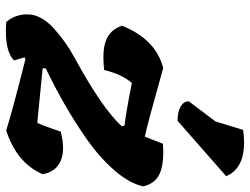

<svg xmlns="http://www.w3.org/2000/svg" viewBox="-122 -760 884 680"><g transform="rotate(90 320.0 -420.0)"><path d="M222 -129 415 -110Q426 -132 446 -193Q512 -210 550.5 -192.5Q589 -175 597 -129Q557 -37 442 0Q376 -21 190 -68L183 -65L194 -28Q160 7 58 0Q29 -34 31 -79.5Q33 -125 80.5 -168.5Q128 -212 188 -244Q365 -341 427 -409L425 -419Q385 -423 274 -445Q243 -410 228 -347Q158 -339 121.5 -354Q85 -369 71 -410Q119 -530 221 -556Q427 -498 464 -491L489 -555Q556 -560 593 -544.5Q630 -529 640 -485Q629 -436 584 -384Q539 -332 474 -286Q358 -205 222 -140ZM440 -839Q571 -857 604 -779L408 -607Q380 -606 359 -617Q338 -628 339 -647L410 -741Z"/></g></svg>

Font: Tillana
Style: Bold
Weight: 700
Designer: Lipi Raval (Devanagari, Latin), Jonny Pinhorn (Latin)
Foundry: Indian Type Foundry
Version: Version 2.002;PS 1.0;hotconv 1.0.79;makeotf.lib2.5.61930; tt